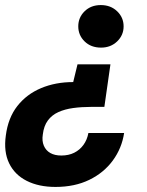

<svg xmlns="http://www.w3.org/2000/svg" viewBox="-24 -528 580 758"><path d="M412 -274 388 -106H335Q298 -106 265 -101.5Q232 -97 206.5 -85.5Q181 -74 165 -52.5Q149 -31 145 3Q141 28 149 47Q157 66 174.5 76Q192 86 218 86Q247 86 269 75Q291 64 305.5 44Q320 24 325 -3H466Q457 57 421.5 105.5Q386 154 328.5 182Q271 210 195 210Q129 210 81.5 186Q34 162 12 116.5Q-10 71 -1 7Q8 -63 44.5 -109.5Q81 -156 138 -180Q195 -204 265 -204L282 -274ZM374 -508Q413 -508 438.5 -483.5Q464 -459 464 -424Q464 -389 438.5 -364.5Q413 -340 375 -340Q335 -340 310 -364.5Q285 -389 285 -424Q285 -459 310 -483.5Q335 -508 374 -508Z"/></svg>

Font: DM Sans 36pt Black
Style: Italic
Weight: 900
Italic angle: -10°
Designer: Colophon Foundry, Jonny Pinhorn
Foundry: Colophon Foundry
Version: Version 4.004;gftools[0.9.30]